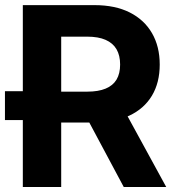

<svg xmlns="http://www.w3.org/2000/svg" viewBox="-28 -748 691 768"><path d="M154.1 -267.8H-8.2V-383.2H154.1ZM63.3 0V-727.5H349.8Q432.6 -727.5 490.9 -698.2Q549.1 -668.8 580 -615.4Q610.9 -561.9 610.9 -489.8Q610.9 -417.4 579.7 -365.2Q548.4 -313.1 489.2 -285.4Q429.9 -257.8 346.1 -257.8H154.3V-381.4H320.9Q365.4 -381.4 394.6 -393.6Q423.8 -405.7 438.2 -429.7Q452.5 -453.7 452.5 -489.8Q452.5 -526.2 438.1 -551Q423.6 -575.8 394.4 -588.6Q365.2 -601.4 320.5 -601.4H216.8V0ZM467 0 290 -331.2H455.9L636.9 0Z"/></svg>

Font: Inter Tight
Style: Regular
Weight: 400
Designer: Rasmus Andersson
Foundry: rsms
Version: Version 3.002